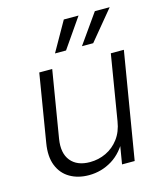

<svg xmlns="http://www.w3.org/2000/svg" viewBox="-111 -818 773 910"><g transform="rotate(-15 275.0 -363.0)"><path d="M213.4 8.8Q160.2 8.8 120.6 -14.2Q81.1 -37.1 63.2 -81.8Q45.4 -126.5 56.2 -190.9L110.8 -522.5H174.3L120.1 -194.8Q108.9 -126 139.9 -87.9Q170.9 -49.8 233.9 -49.8Q275.9 -49.8 313 -67.4Q350.1 -85 375.7 -119.1Q401.4 -153.3 409.2 -203.1L461.9 -522.5H525.9L439 0H377L397.5 -123.5H413.1Q379.4 -55.2 327.1 -23.2Q274.9 8.8 213.4 8.8ZM260.3 -590.3H206.1L288.1 -734.9H360.4ZM393.6 -590.3H338.4L440.4 -734.9H513.2Z"/></g></svg>

Font: Inter 28pt Light
Style: Italic
Weight: 300
Italic angle: -9.3988°
Designer: Rasmus Andersson
Foundry: rsms
Version: Version 4.001;git-66647c0bb